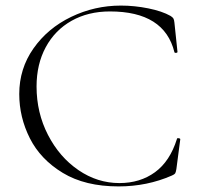

<svg xmlns="http://www.w3.org/2000/svg" viewBox="-20 -656 709 688"><path d="M591 -599Q599 -594 601.5 -589.5Q604 -585 605 -575L616 -470Q616 -467 611 -466.5Q606 -466 605 -469Q569 -615 374 -615Q296 -615 236.5 -581.5Q177 -548 144 -487Q111 -426 111 -346Q111 -252 152 -172.5Q193 -93 261 -46.5Q329 0 408 0Q482 0 535.5 -39Q589 -78 614 -158Q614 -161 618 -161Q621 -161 623.5 -160Q626 -159 626 -157L612 -50Q610 -38 607.5 -34.5Q605 -31 596 -27Q507 12 405 12Q285 12 205 -36.5Q125 -85 87 -160.5Q49 -236 49 -319Q49 -410 100 -482.5Q151 -555 235 -595.5Q319 -636 413 -636Q462 -636 511.5 -626Q561 -616 591 -599Z"/></svg>

Font: Cormorant SC Light
Style: Regular
Weight: 300
Designer: Christian Thalmann (Catharsis Fonts)
Foundry: Catharsis Fonts
Version: Version 4.000